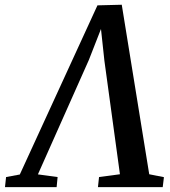

<svg xmlns="http://www.w3.org/2000/svg" viewBox="-68 -770 701 790"><path d="M433 -750.5 546 -53 606.5 -41 601.5 0H335L339.5 -41.5L425.5 -53L361.5 -520.5L342.5 -697L365 -695.5L297.5 -523L88 -52.5L169 -41.5L165 0H-47.5L-43 -41.5L13.5 -52L333 -748Z"/></svg>

Font: Merriweather 36pt Medium
Style: Italic
Weight: 500
Italic angle: -7.8°
Version: Version 2.101